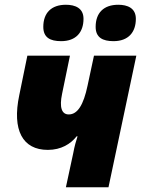

<svg xmlns="http://www.w3.org/2000/svg" viewBox="-20 -787 593 807"><path d="M457 -614C520 -614 551 -652 551 -708C551 -753 516 -767 477 -767C416 -767 382 -733 382 -674C382 -629 412 -614 457 -614ZM237 -614C300 -614 331 -652 331 -708C331 -753 296 -767 257 -767C196 -767 162 -733 162 -674C162 -629 191 -614 237 -614ZM257 0H436L553 -553H375L348 -427C331 -346 306 -306 269 -306C239 -306 229 -336 241 -393L274 -553H95L61 -387C30 -240 75 -157 181 -157C237 -157 277 -182 302 -214H306C300 -196 293 -172 288 -144Z"/></svg>

Font: Noto Sans SemiCondensed Black
Style: Italic
Weight: 900
Width: 4
Italic angle: -12°
Designer: Monotype Design Team
Foundry: Monotype Imaging Inc.
Version: Version 2.013